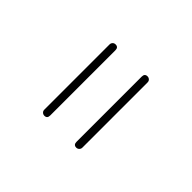

<svg xmlns="http://www.w3.org/2000/svg" viewBox="24 -836 952 952"><g transform="rotate(-45 500.0 -359.5)"><path d="M728.5 -267.6Q750 -267.6 750 -248Q750 -239.3 744.1 -232.9Q738.3 -226.6 728.5 -226.6H271.5Q262.7 -226.6 256.3 -232.9Q250 -239.3 250 -248Q250 -267.6 271.5 -267.6ZM728.5 -493.2Q737.3 -493.2 743.7 -487.3Q750 -481.4 750 -471.7Q750 -452.1 728.5 -452.1H271.5Q250 -452.1 250 -471.7Q250 -480.5 255.9 -486.8Q261.7 -493.2 271.5 -493.2Z"/></g></svg>

Font: Rounded-X Mgen+ 1m light
Style: Regular
Weight: 200
Designer: [Source Han Sans]
Ryoko NISHIZUKA  (kana & ideographs); Paul D. Hunt (Latin, Greek & Cyrillic); Wenlong ZHANG  (bopomofo
Version: Version 1.059.20150602